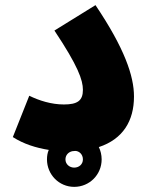

<svg xmlns="http://www.w3.org/2000/svg" viewBox="-20 -584 597 748"><path d="M30 -50C72 -23 120 -8 170 0C165 11 163 24 163 37C163 96 210 144 269 144C329 144 376 96 376 37C376 20 372 3 365 -11C459 -42 502 -113 502 -208C502 -288 465 -396 352 -564L192 -465C284 -327 303 -272 303 -234C303 -192 282 -177 229 -177C180 -177 133 -192 94 -211ZM269 69C251 69 235 56 235 37C235 20 247 8 262 5C266 5 270 4 273 4C288 4 303 17 303 37C303 56 288 69 269 69Z"/></svg>

Font: Noto Sans Arabic UI Bk
Style: Regular
Weight: 900
Designer: Monotype Design Team, Nadine Chahine and Nizar Qandah
Foundry: Monotype Imaging Inc.
Version: Version 2.010